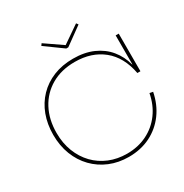

<svg xmlns="http://www.w3.org/2000/svg" viewBox="-214 -1127 1252 1304"><g transform="rotate(-30 412.5 -475.0)"><path d="M423 8Q342 8 274 -20.2Q206 -48.5 156 -100Q106 -151.5 78.5 -222.2Q51 -293 51 -378Q51 -462 77.2 -532Q103.5 -602 152.8 -653Q202 -704 271 -732Q340 -760 425 -760Q514.5 -760 581.8 -730.2Q649 -700.5 692.5 -647.5Q736 -594.5 754 -525H764L756 -457Q730.5 -593.5 643 -664.2Q555.5 -735 425 -735Q319 -735 240.8 -689.8Q162.5 -644.5 119.8 -564Q77 -483.5 77 -378Q77 -298 102.8 -231.8Q128.5 -165.5 175 -117.2Q221.5 -69 284.8 -43Q348 -17 423 -17Q509.5 -17 579.8 -51.8Q650 -86.5 696.5 -149.8Q743 -213 759 -298L785 -293Q767 -202 717 -134.2Q667 -66.5 591.8 -29.2Q516.5 8 423 8ZM756 -457V-752H780V-457ZM437 -842.5 575 -942.5 564 -957.5 429 -864.5 294 -957.5 283 -942.5 421 -842.5Z"/></g></svg>

Font: Hepta Slab ExtraLight
Style: Regular
Weight: 200
Designer: Michael LaGattuta
Foundry: Michael LaGattuta
Version: Version 1.100